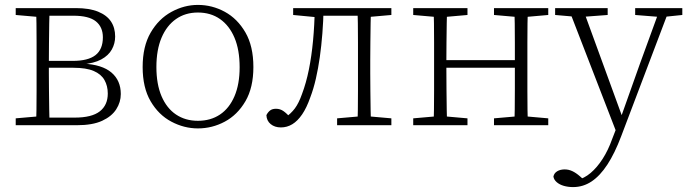

<svg xmlns="http://www.w3.org/2000/svg" viewBox="-20 -510 2802 782"><path d="M44 0V-28L147 -37L156 -31H284Q354 -31 386.5 -56.5Q419 -82 419 -129Q419 -160 405.5 -184Q392 -208 361.5 -221Q331 -234 279 -234H156V-262H276Q339 -262 369 -285.5Q399 -309 399 -358Q399 -400 370.5 -423Q342 -446 279 -446H156L147 -440L44 -449V-477H289Q344 -477 379.5 -462.5Q415 -448 432 -422.5Q449 -397 449 -361Q449 -333 435.5 -308.5Q422 -284 392.5 -268Q363 -252 315 -248L318 -251Q396 -247 434 -214.5Q472 -182 472 -127Q472 -94 453.5 -65Q435 -36 396 -18Q357 0 293 0ZM127 0Q128 -25 128.5 -62.5Q129 -100 129 -140Q129 -180 129 -212V-265Q129 -297 129 -337Q129 -377 128.5 -415Q128 -453 127 -477H182Q181 -453 180.5 -414.5Q180 -376 179.5 -333.5Q179 -291 179 -252V-212Q179 -180 179.5 -140Q180 -100 180.5 -62.5Q181 -25 182 0Z M786 13Q730 13 678 -14.5Q626 -42 593.5 -97.5Q561 -153 561 -237Q561 -321 593.5 -377Q626 -433 678 -461.5Q730 -490 786 -490Q844 -490 895.5 -462Q947 -434 979.5 -378Q1012 -322 1012 -237Q1012 -153 979.5 -97.5Q947 -42 895.5 -14.5Q844 13 786 13ZM786 -18Q838 -18 876 -43.5Q914 -69 935 -118Q956 -167 956 -236Q956 -307 935 -356.5Q914 -406 876 -432.5Q838 -459 786 -459Q735 -459 697 -432.5Q659 -406 638 -356.5Q617 -307 617 -237Q617 -167 638 -118Q659 -69 697 -43.5Q735 -18 786 -18Z M1124 9Q1099 9 1082.5 -4.5Q1066 -18 1065 -41Q1071 -53 1080 -60Q1089 -67 1104 -67Q1121 -67 1134.5 -57.5Q1148 -48 1164 -30L1161 -23H1143L1140 -30Q1165 -47 1181 -68.5Q1197 -90 1210 -127Q1227 -172 1238 -226.5Q1249 -281 1255 -344.5Q1261 -408 1262 -477H1298Q1297 -425 1293 -374Q1289 -323 1282.5 -277Q1276 -231 1266.5 -189.5Q1257 -148 1244 -114Q1229 -71 1210.5 -44Q1192 -17 1170.5 -4Q1149 9 1124 9ZM1174 -449V-477H1277V-440H1268ZM1276 -446V-477H1461V-446ZM1353 0V-28L1456 -37H1472L1574 -28V0ZM1436 0Q1437 -25 1437.5 -62.5Q1438 -100 1438 -140Q1438 -180 1438 -212V-265Q1438 -297 1438 -337Q1438 -377 1437.5 -415Q1437 -453 1436 -477H1491Q1490 -453 1489.5 -415Q1489 -377 1488.5 -337Q1488 -297 1488 -265V-212Q1488 -180 1488.5 -140Q1489 -100 1489.5 -62.5Q1490 -25 1491 0ZM1462 -440V-477H1574V-449L1472 -440Z M1746 0Q1747 -25 1747.5 -62.5Q1748 -100 1748 -140Q1748 -180 1748 -212V-265Q1748 -297 1748 -337Q1748 -377 1747.5 -415Q1747 -453 1746 -477H1801Q1800 -452 1799.5 -414.5Q1799 -377 1798.5 -336Q1798 -295 1798 -259V-239Q1798 -194 1798.5 -148Q1799 -102 1799.5 -63.5Q1800 -25 1801 0ZM2075 0Q2076 -26 2076.5 -64Q2077 -102 2077 -148Q2077 -194 2077 -239V-259Q2077 -295 2077 -335.5Q2077 -376 2076.5 -414.5Q2076 -453 2075 -477H2130Q2129 -453 2128.5 -415Q2128 -377 2128 -337Q2128 -297 2128 -265V-212Q2128 -180 2128 -140Q2128 -100 2128.5 -62.5Q2129 -25 2130 0ZM1663 0V-28L1766 -37H1782L1884 -28V0ZM1663 -449V-477H1884V-449L1782 -440H1766ZM1992 0V-28L2095 -37H2111L2213 -28V0ZM1992 -449V-477H2213V-449L2111 -440H2095ZM1775 -234V-265H2100V-234Z M2314 252Q2294 252 2276.5 247Q2259 242 2247.5 232Q2236 222 2234 209Q2237 195 2249.5 187.5Q2262 180 2280 180Q2296 180 2311 187Q2326 194 2342 208L2367 230L2341 238L2328 224Q2359 217 2385.5 194.5Q2412 172 2434.5 137Q2457 102 2473 57L2497 -5L2501 -10L2587 -252L2669 -477H2708L2510 45Q2484 114 2454 160Q2424 206 2389.5 229Q2355 252 2314 252ZM2495 40 2295 -477H2353L2515 -33L2524 -21ZM2241 -449V-477H2455V-449L2349 -441H2333ZM2567 -449V-477H2759V-449L2682 -441H2667Z"/></svg>

Font: Source Serif 4 18pt Light
Style: Regular
Weight: 300
Designer: Frank Grießhammer
Foundry: Adobe Systems Incorporated
Version: Version 4.004;hotconv 1.0.116;makeotfexe 2.5.65601